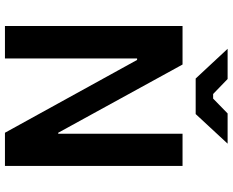

<svg xmlns="http://www.w3.org/2000/svg" viewBox="-100 -818 918 757"><g transform="rotate(90 358.5 -439.0)"><path d="M289.1 -752 171.9 -877.9H291L350.1 -820.8H368.2L426.8 -877.9H545.9L429.2 -752ZM82 0V-700.2H233.9L502.9 -210H506.8V-700.2H633.8V0H502.9L215.8 -521H210V0Z"/></g></svg>

Font: Fixel Text SemiBold
Style: Regular
Weight: 600
Width: 4
Designer: AlfaBravo + MacPaw
Foundry: Kyrylo Tkachov, Marchela Mozhyna, Serhii Makarenko, Maria Weinstein, Zakhar Kryvoshyya
Version: Version 1.211